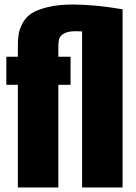

<svg xmlns="http://www.w3.org/2000/svg" viewBox="-20 -829 602 849"><path d="M59 0V-454H8V-578H59V-625Q59 -656 62.5 -678Q66 -700 80 -726.5Q94 -753 119 -769.5Q144 -786 191 -797.5Q238 -809 303 -809Q397 -809 522 -788V0H343V-690Q333 -691 315 -691Q281 -691 263.5 -681Q246 -671 242 -658Q238 -645 238 -623V-578H292V-454H238V0Z"/></svg>

Font: Oswald Heavy
Style: Regular
Weight: 400
Designer: Vernon Adams
Foundry: Vernon Adams
Version: Version 4.101